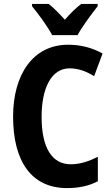

<svg xmlns="http://www.w3.org/2000/svg" viewBox="-20 -953 571 983"><path d="M247 -773H377C400 -816 449 -882 480 -921V-933H396C367 -911 343 -887 312 -852C282 -885 255 -913 229 -933H144V-921C176 -883 226 -814 247 -773ZM336 -603C383 -603 423 -587 462 -563L505 -679C450 -710 390 -724 329 -724C148 -724 47 -570 47 -356C47 -126 142 10 323 10C383 10 435 -1 481 -25V-150C436 -128 392 -112 342 -112C245 -112 193 -198 193 -355C193 -502 243 -603 336 -603Z"/></svg>

Font: Noto Sans Hebrew Condensed
Style: Bold
Weight: 700
Width: 3
Designer: Monotype Design Team
Foundry: Monotype Imaging Inc.
Version: Version 2.004